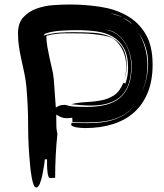

<svg xmlns="http://www.w3.org/2000/svg" viewBox="-20 -710 728 853"><path d="M230 -201V-180Q230 -163 230.5 -146.5Q231 -130 235 -116Q230 -67 227.5 -18Q225 31 225 80L203 81Q198 81 195.5 74.5Q193 68 191.5 58.5Q190 49 189.5 38Q189 27 189 18V-2H179Q179 4 176 24Q173 44 168.5 66Q164 88 157 105.5Q150 123 141 123Q134 123 129 109.5Q124 96 121 79Q118 62 116 46.5Q114 31 114 26Q105 -62 105 -150.5Q105 -239 97 -327Q94 -357 88 -385.5Q82 -414 75.5 -443Q69 -472 64.5 -501Q60 -530 60 -562Q60 -607 83 -632.5Q106 -658 140.5 -671Q175 -684 215 -687Q255 -690 289 -690Q358 -690 424.5 -680Q491 -670 543 -641Q595 -612 626.5 -559.5Q658 -507 658 -423Q658 -352 636.5 -299Q615 -246 576 -211Q537 -176 481.5 -158.5Q426 -141 358 -141Q355 -141 345 -141.5Q335 -142 324 -143.5Q313 -145 304.5 -148.5Q296 -152 296 -158L299 -165Q316 -164 333 -163.5Q350 -163 367 -163Q397 -163 426.5 -166Q456 -169 484 -178Q512 -187 536 -203Q558 -218 577 -241Q557 -218 534 -203Q509 -187 480.5 -179Q452 -171 421.5 -168.5Q391 -166 360 -166Q346 -166 331 -166.5Q316 -167 302 -168L301 -187Q293 -186 287 -185.5Q281 -185 276 -185Q264 -185 254 -188.5Q244 -192 230 -201ZM321 -576Q287 -576 249 -573.5Q211 -571 179 -560L174 -552Q212 -563 244 -565Q276 -567 305 -567H309Q352 -567 394 -564.5Q436 -562 469 -547.5Q502 -533 522.5 -502.5Q543 -472 543 -416Q543 -399 540 -384Q537 -369 532 -354Q536 -368 538.5 -382.5Q541 -397 541 -412Q541 -450 528 -481Q515 -512 486 -537L479 -541Q464 -548 441.5 -552Q419 -556 394 -558.5Q369 -561 343.5 -561.5Q318 -562 296 -562H268Q250 -562 226.5 -559Q203 -556 186 -551Q186 -526 190.5 -501.5Q195 -477 200 -453L211 -405Q217 -381 219 -357L228 -232Q235 -237 243.5 -240.5Q252 -244 266 -244H271Q293 -237 316.5 -236Q340 -235 363 -235Q411 -235 448.5 -244Q486 -253 512 -274.5Q538 -296 551.5 -331.5Q565 -367 565 -419Q565 -442 557.5 -469.5Q550 -497 535 -521Q520 -545 497 -561Q475 -577 446 -578Q474 -575 496 -560Q518 -545 533 -522Q548 -499 555.5 -471.5Q563 -444 563 -418Q563 -327 519 -284Q475 -241 384 -241Q362 -241 340 -243L296 -247Q329 -255 363.5 -256.5Q398 -258 429.5 -264Q461 -270 486.5 -286.5Q512 -303 528 -342L537 -339Q549 -372 549 -408Q549 -463 530.5 -496Q512 -529 481 -547Q450 -565 408.5 -570.5Q367 -576 321 -576ZM638 -425Q638 -466 627 -500.5Q616 -535 593 -568Q614 -535 624.5 -497.5Q635 -460 635 -421Q635 -358 610 -300Q623 -328 630 -359Q638 -392 638 -425ZM470 -651Q484 -646 497.5 -642.5Q511 -639 525 -633Q500 -646 470 -651ZM565 -603Q561 -611 547 -620Q534 -628 526 -632Q536 -624 545 -619Q555 -613 565 -603Z"/></svg>

Font: Finger Paint
Style: Regular
Weight: 400
Designer: Ralph du Carrois
Foundry: Ralph du Carrois
Version: Version 1.001